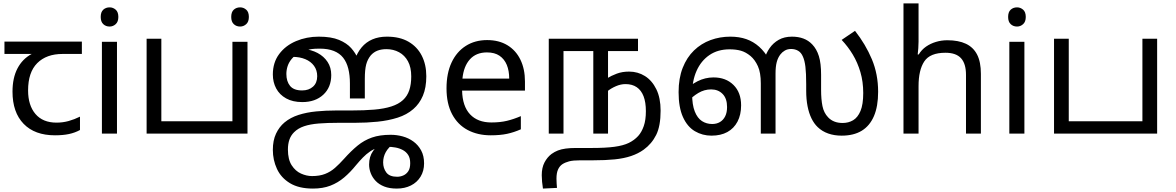

<svg xmlns="http://www.w3.org/2000/svg" viewBox="-20 -780 6864 1121"><path d="M301 10Q183 10 118 -57Q53 -124 53 -245Q53 -325 82 -380.5Q111 -436 165 -465H6V-537H458V-465H345Q251 -465 197.5 -411.5Q144 -358 144 -252Q144 -165 187 -114.5Q230 -64 310 -64Q347 -64 381 -73.5Q415 -83 447 -99V-21Q418 -5 383 2.5Q348 10 301 10Z M663 -536V0H575V-536ZM620 -737Q640 -737 655.5 -723.5Q671 -710 671 -681Q671 -653 655.5 -639Q640 -625 620 -625Q598 -625 583 -639Q568 -653 568 -681Q568 -710 583 -723.5Q598 -737 620 -737Z M836 0V-554H922V-72H1424V0Z M1425 -536V0H1337V-536ZM1382 -737Q1402 -737 1417.5 -723.5Q1433 -710 1433 -681Q1433 -653 1417.5 -639Q1402 -625 1382 -625Q1360 -625 1345 -639Q1330 -653 1330 -681Q1330 -710 1345 -723.5Q1360 -737 1382 -737Z M1841 -566Q1914 -566 1959.5 -547Q2005 -528 2030.5 -499Q2056 -470 2069 -439L2051 -430Q2066 -473 2091.5 -503.5Q2117 -534 2154 -550Q2191 -566 2239 -566Q2314 -566 2365 -536.5Q2416 -507 2442.5 -455Q2469 -403 2469 -335Q2469 -268 2449 -221Q2429 -174 2393 -143Q2355 -110 2301.5 -93Q2248 -76 2184.5 -69.5Q2121 -63 2052 -63H1958Q1892 -63 1841.5 -59Q1791 -55 1755.5 -43Q1720 -31 1697 -8Q1678 11 1669.5 36Q1661 61 1661 93Q1661 151 1683 185Q1705 219 1737.5 233.5Q1770 248 1802 248Q1846 248 1878 235.5Q1910 223 1936 200Q1962 177 1988 148Q2030 101 2068 70Q2106 39 2151.5 23Q2197 7 2261 7Q2297 7 2331.5 16.5Q2366 26 2394 46.5Q2422 67 2439 98.5Q2456 130 2456 174Q2456 218 2435.5 251.5Q2415 285 2379 303Q2343 321 2297 321Q2254 321 2223.5 309Q2193 297 2173.5 276.5Q2154 256 2144.5 231Q2135 206 2135 181Q2135 134 2158 102Q2181 70 2215 41L2282 55Q2248 80 2232.5 108Q2217 136 2217 168Q2217 202 2235.5 227Q2254 252 2299 252Q2317 252 2334.5 244.5Q2352 237 2363.5 220Q2375 203 2375 173Q2375 143 2363 124.5Q2351 106 2331 95.5Q2311 85 2288 81Q2265 77 2243 77Q2228 77 2213.5 78.5Q2199 80 2185 83Q2162 90 2140.5 104.5Q2119 119 2099 139.5Q2079 160 2059 184Q2026 225 1989.5 256Q1953 287 1909 304Q1865 321 1807 321Q1725 321 1673 289.5Q1621 258 1597 206Q1573 154 1573 95Q1573 40 1591.5 0.5Q1610 -39 1641 -65Q1676 -94 1723 -109Q1770 -124 1826 -129.5Q1882 -135 1942 -135H2031Q2107 -135 2165 -140Q2223 -145 2265 -158.5Q2307 -172 2333 -196Q2358 -219 2369.5 -253Q2381 -287 2381 -334Q2381 -387 2362 -422Q2343 -457 2310 -475Q2277 -493 2236 -493Q2207 -493 2184.5 -484.5Q2162 -476 2145 -457Q2126 -434 2118 -403.5Q2110 -373 2110 -319V-205H2023V-293Q2023 -341 2013.5 -379Q2004 -417 1983.5 -443Q1963 -469 1929 -482.5Q1895 -496 1847 -496Q1816 -496 1799 -493.5Q1782 -491 1762 -484L1727 -470Q1700 -456 1683.5 -436.5Q1667 -417 1659.5 -394.5Q1652 -372 1652 -348Q1652 -305 1673.5 -278.5Q1695 -252 1744 -252Q1783 -252 1807.5 -274Q1832 -296 1832 -335Q1832 -370 1813.5 -395.5Q1795 -421 1762.5 -434.5Q1730 -448 1688 -448L1752 -494Q1798 -490 1834.5 -470.5Q1871 -451 1892.5 -418.5Q1914 -386 1914 -342Q1914 -270 1867.5 -227Q1821 -184 1745 -184Q1689 -184 1650.5 -205.5Q1612 -227 1592.5 -263.5Q1573 -300 1573 -345Q1573 -415 1610 -464.5Q1647 -514 1708.5 -540Q1770 -566 1841 -566Z M2824 -546Q2893 -546 2942.5 -516Q2992 -486 3018.5 -431.5Q3045 -377 3045 -304V-251H2678Q2680 -160 2724.5 -112.5Q2769 -65 2849 -65Q2900 -65 2939.5 -74.5Q2979 -84 3021 -102V-25Q2980 -7 2940 1.5Q2900 10 2845 10Q2769 10 2710.5 -21Q2652 -52 2619.5 -113.5Q2587 -175 2587 -264Q2587 -352 2616.5 -415Q2646 -478 2699.5 -512Q2753 -546 2824 -546ZM2823 -474Q2760 -474 2723.5 -433.5Q2687 -393 2680 -321H2953Q2953 -367 2939 -401Q2925 -435 2896.5 -454.5Q2868 -474 2823 -474Z M3653 -362Q3704 -362 3745.5 -336Q3787 -310 3812 -259Q3837 -208 3837 -134Q3837 -44 3811 8Q3785 60 3738 94Q3706 117 3664.5 131Q3623 145 3569 150.5Q3515 156 3443 156H3368Q3326 156 3303 162Q3280 168 3263 179Q3247 190 3238 210Q3229 230 3229 263Q3229 278 3230 291.5Q3231 305 3232 317L3150 321Q3147 303 3145 281.5Q3143 260 3143 243Q3143 199 3159 168.5Q3175 138 3200 119Q3218 106 3237.5 98.5Q3257 91 3282.5 87.5Q3308 84 3341 84H3434Q3516 84 3567.5 77Q3619 70 3651 54.5Q3683 39 3706 14Q3726 -8 3738.5 -43.5Q3751 -79 3751 -131Q3751 -183 3737.5 -218Q3724 -253 3697.5 -271Q3671 -289 3632 -289Q3604 -289 3575.5 -276.5Q3547 -264 3526 -247L3523 -322Q3549 -338 3581 -350Q3613 -362 3653 -362ZM3184 0V-554H3705V-482H3530V0H3444V-482H3270V0Z M4134 12Q4081 12 4037 -14Q3993 -40 3967.5 -96.5Q3942 -153 3942 -242Q3942 -323 3966 -384Q3990 -445 4032 -485.5Q4074 -526 4128.5 -546Q4183 -566 4244 -566Q4296 -566 4337.5 -551.5Q4379 -537 4412.5 -507Q4446 -477 4472 -430L4443 -433Q4452 -468 4473 -498.5Q4494 -529 4526.5 -547.5Q4559 -566 4604 -566Q4641 -566 4670.5 -555Q4700 -544 4722 -521Q4748 -494 4761 -452.5Q4774 -411 4774 -343V-255Q4774 -200 4782 -160.5Q4790 -121 4815 -95Q4830 -79 4851 -70.5Q4872 -62 4900 -62Q4934 -62 4961 -78Q4988 -94 5004 -132Q5020 -170 5020 -237Q5020 -303 5003.5 -359Q4987 -415 4959 -461.5Q4931 -508 4894 -547L4972 -600Q5034 -521 5070.5 -434Q5107 -347 5107 -244Q5107 -159 5082.5 -102Q5058 -45 5011 -16.5Q4964 12 4894 12Q4851 12 4815.5 -0.5Q4780 -13 4754 -38Q4733 -58 4718 -88.5Q4703 -119 4695 -159.5Q4687 -200 4687 -250V-288Q4687 -353 4682.5 -390Q4678 -427 4668 -449Q4658 -473 4640 -483.5Q4622 -494 4599 -494Q4578 -494 4562.5 -485Q4547 -476 4537 -463Q4522 -444 4515 -417.5Q4508 -391 4508 -351V0H4422V-293Q4422 -356 4405 -393.5Q4388 -431 4362 -453Q4334 -476 4305.5 -484Q4277 -492 4240 -492Q4171 -492 4122 -458.5Q4073 -425 4047 -366.5Q4021 -308 4021 -232Q4021 -168 4036.5 -129Q4052 -90 4078.5 -73Q4105 -56 4138 -56Q4164 -56 4183.5 -67.5Q4203 -79 4214 -101Q4225 -123 4225 -155Q4225 -205 4199 -231.5Q4173 -258 4132 -258Q4092 -258 4057 -237Q4022 -216 3993 -184L3978 -248Q4008 -283 4052.5 -305.5Q4097 -328 4146 -328Q4218 -328 4262.5 -284Q4307 -240 4307 -165Q4307 -110 4286 -70Q4265 -30 4226.5 -9Q4188 12 4134 12Z M5343 -537Q5343 -518 5341.5 -498Q5340 -478 5338 -462H5344Q5361 -490 5387 -508Q5413 -526 5445 -535.5Q5477 -545 5511 -545Q5576 -545 5619.5 -524.5Q5663 -504 5685 -461Q5707 -418 5707 -349V0H5620V-343Q5620 -408 5591 -440Q5562 -472 5500 -472Q5410 -472 5376.5 -421.5Q5343 -371 5343 -277V0H5255V-760H5343Z M5961 -536V0H5873V-536ZM5918 -737Q5938 -737 5953.5 -723.5Q5969 -710 5969 -681Q5969 -653 5953.5 -639Q5938 -625 5918 -625Q5896 -625 5881 -639Q5866 -653 5866 -681Q5866 -710 5881 -723.5Q5896 -737 5918 -737Z M6134 0V-554H6220V-72H6650V-554H6736V0Z"/></svg>

Font: tamil15
Style: Book
Weight: 400
Designer: Jelle Bosma - Monotype Design Team
Foundry: Monotype Imaging Inc.
Version: Version 2.003